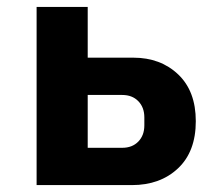

<svg xmlns="http://www.w3.org/2000/svg" viewBox="-20 -536 640 556"><path d="M86 -516H234V-369H366Q445 -369 496 -320.5Q547 -272 547 -185Q547 -97 495.5 -48.5Q444 0 362 0H86ZM334 -108Q363 -108 380.5 -126Q398 -144 398 -173V-196Q398 -225 380.5 -243Q363 -261 334 -261H234V-108Z"/></svg>

Font: iA Writer Mono V
Style: Regular
Weight: 400
Designer: Mike Abbink, Paul van der Laan, Pieter van Rosmalen
Foundry: Bold Monday
Version: Version 2.000